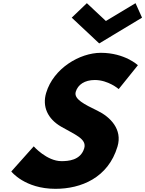

<svg xmlns="http://www.w3.org/2000/svg" viewBox="-20 -1172 913 1207"><path d="M526 -1152 430.9 -1061 603.7 -899 872.9 -1061 832 -1152 645.7 -1040ZM614.1 -840C481.1 -840 315.9 -742 270.1 -588C244.5 -502 279.5 -425 364 -376C447.4 -327 527.3 -300 509.5 -240C486.5 -163 407.3 -159 366.3 -159C274.3 -159 192 -252 192 -252L51 -94C51 -94 135.5 15 328.5 15C489.5 15 660.1 -54 718.7 -251C750.9 -359 673.1 -437 592.7 -476C510.6 -516 442.5 -549 456.2 -595C469.6 -640 512.2 -669 576.2 -669C661.2 -669 726.2 -612 726.2 -612L846.9 -762C846.9 -762 764.1 -840 614.1 -840Z"/></svg>

Font: Hussar
Style: BdOblThree
Weight: 700
Foundry: Cannot Into Space Fonts
Version: Version 2.00